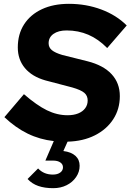

<svg xmlns="http://www.w3.org/2000/svg" viewBox="-20 -730 682 1003"><path d="M258 253Q213 253 180 241.5Q147 230 124 205L179 150Q209 182 256 182Q280 182 294.5 171.5Q309 161 309 144Q309 128 295 118.5Q281 109 258 109H217L261 7Q188 -1 124.5 -32Q61 -63 3 -118L105 -238Q172 -180 225 -154Q278 -128 333 -128Q365 -128 388.5 -137.5Q412 -147 425 -164.5Q438 -182 438 -205Q438 -230 420.5 -245Q403 -260 358 -273L217 -310Q147 -330 110 -374.5Q73 -419 73 -482Q73 -552 106 -603Q139 -654 199 -682Q259 -710 340 -710Q430 -710 509 -680.5Q588 -651 642 -597L540 -479Q494 -526 441.5 -548.5Q389 -571 328 -571Q285 -571 259.5 -553Q234 -535 234 -504Q234 -482 251 -468Q268 -454 305 -443L437 -410Q520 -389 563 -342.5Q606 -296 606 -228Q606 -160 571.5 -107Q537 -54 475.5 -23Q414 8 333 10L311 59Q352 64 374 84Q396 104 396 136Q396 168 377.5 195Q359 222 328 237.5Q297 253 258 253Z"/></svg>

Font: Red Hat Text VF
Style: Italic
Weight: 300
Italic angle: -12°
Designer: Pentagram, MCKL
Foundry: Pentagram, MCKL
Version: Version 1.023